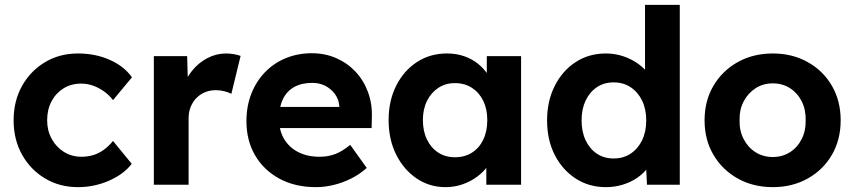

<svg xmlns="http://www.w3.org/2000/svg" viewBox="-20 -760 3516 790"><path d="M36 -265Q36 -344 70.5 -406Q105 -468 165 -504Q225 -540 301 -540Q372 -540 431 -514Q490 -488 523 -442L445 -348Q431 -367 410 -382.5Q389 -398 364.5 -407Q340 -416 314 -416Q273 -416 241.5 -396.5Q210 -377 192 -343Q174 -309 174 -265Q174 -223 192.5 -189Q211 -155 243 -135Q275 -115 315 -115Q341 -115 364 -122Q387 -129 407.5 -144Q428 -159 445 -180L522 -86Q489 -43 428.5 -16.5Q368 10 301 10Q225 10 165 -26Q105 -62 70.5 -124Q36 -186 36 -265Z M613 0V-529H750L755 -359L731 -394Q743 -435 770 -468.5Q797 -502 833.5 -521Q870 -540 910 -540Q927 -540 943 -537Q959 -534 970 -530L932 -374Q921 -380 903.5 -384.5Q886 -389 868 -389Q844 -389 823.5 -380.5Q803 -372 788 -356.5Q773 -341 764.5 -320Q756 -299 756 -274V0Z M994 -261Q994 -323 1014 -374Q1034 -425 1070 -462.5Q1106 -500 1155.5 -520.5Q1205 -541 1263 -541Q1317 -541 1363 -521Q1409 -501 1442.5 -465.5Q1476 -430 1494 -381.5Q1512 -333 1510 -277L1509 -233H1084L1061 -320H1392L1376 -302V-324Q1374 -351 1358.5 -372.5Q1343 -394 1319 -406.5Q1295 -419 1265 -419Q1221 -419 1190.5 -402Q1160 -385 1144 -352Q1128 -319 1128 -272Q1128 -224 1148.5 -189Q1169 -154 1206.5 -134.5Q1244 -115 1295 -115Q1330 -115 1359 -126Q1388 -137 1421 -164L1489 -69Q1460 -43 1425 -25.5Q1390 -8 1353 1Q1316 10 1280 10Q1194 10 1129.5 -25Q1065 -60 1029.5 -121Q994 -182 994 -261Z M1579 -266Q1579 -346 1610.5 -408Q1642 -470 1696 -505Q1750 -540 1819 -540Q1858 -540 1890.5 -528.5Q1923 -517 1947.5 -497Q1972 -477 1989 -451Q2006 -425 2013 -395L1983 -400V-529H2124V0H1981V-127L2013 -130Q2005 -102 1987 -77Q1969 -52 1942.5 -32.5Q1916 -13 1883 -1.5Q1850 10 1813 10Q1747 10 1694 -26Q1641 -62 1610 -124Q1579 -186 1579 -266ZM1985 -266Q1985 -311 1968.5 -345Q1952 -379 1922 -398.5Q1892 -418 1852 -418Q1813 -418 1783.5 -398.5Q1754 -379 1737 -345Q1720 -311 1720 -266Q1720 -220 1737 -185.5Q1754 -151 1783.5 -132Q1813 -113 1852 -113Q1892 -113 1922 -132Q1952 -151 1968.5 -185.5Q1985 -220 1985 -266Z M2231 -265Q2231 -344 2262.5 -406.5Q2294 -469 2348.5 -504.5Q2403 -540 2473 -540Q2510 -540 2544.5 -528.5Q2579 -517 2606.5 -497Q2634 -477 2651 -452.5Q2668 -428 2670 -402L2634 -395V-740H2777V0H2642L2636 -122L2664 -119Q2662 -94 2646 -71Q2630 -48 2603.5 -29.5Q2577 -11 2543.5 -0.5Q2510 10 2473 10Q2403 10 2348.5 -25.5Q2294 -61 2262.5 -122.5Q2231 -184 2231 -265ZM2639 -265Q2639 -311 2622 -346Q2605 -381 2575 -401Q2545 -421 2505 -421Q2465 -421 2435.5 -401Q2406 -381 2389.5 -346Q2373 -311 2373 -265Q2373 -218 2389.5 -183Q2406 -148 2435.5 -128Q2465 -108 2505 -108Q2545 -108 2575 -128Q2605 -148 2622 -183Q2639 -218 2639 -265Z M2879 -265Q2879 -345 2915.5 -407Q2952 -469 3015.5 -504.5Q3079 -540 3160 -540Q3240 -540 3303.5 -504.5Q3367 -469 3403 -407Q3439 -345 3439 -265Q3439 -185 3403 -123Q3367 -61 3303.5 -25.5Q3240 10 3160 10Q3079 10 3015.5 -25.5Q2952 -61 2915.5 -123Q2879 -185 2879 -265ZM3295 -265Q3296 -309 3278.5 -343.5Q3261 -378 3230 -397.5Q3199 -417 3160 -417Q3120 -417 3089 -397Q3058 -377 3040 -343Q3022 -309 3023 -265Q3022 -222 3040 -187.5Q3058 -153 3089 -133.5Q3120 -114 3160 -114Q3199 -114 3230 -133.5Q3261 -153 3278.5 -187.5Q3296 -222 3295 -265Z"/></svg>

Font: Mach SemiBold
Style: Regular
Weight: 600
Version: Version 1.002